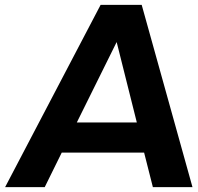

<svg xmlns="http://www.w3.org/2000/svg" viewBox="-20 -770 814 790"><path d="M609 0 573 -142H234L164 0H1L394 -750H563L772 0ZM296 -266H543L460 -597Z"/></svg>

Font: Orkney
Style: BoldItalic
Weight: 700
Designer: Samuel Oakes and Alfredo Marco Pradil
Foundry: Alfredo Marco Pradil
Version: 1.0; ttfautohint (v1.5)